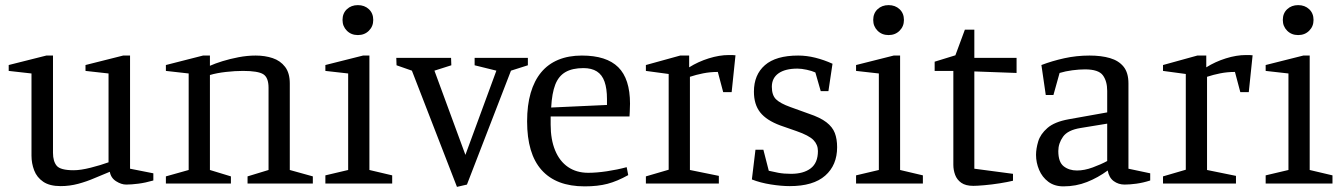

<svg xmlns="http://www.w3.org/2000/svg" viewBox="-20 -717 5248 750"><path d="M217 10Q174 10 149 -7Q124 -24 113.5 -51.5Q103 -79 103 -109V-430L14 -440V-463L161 -500H187V-120Q187 -87 201.5 -69.5Q216 -52 268 -52Q295 -52 334.5 -62Q374 -72 404 -83V-430L314 -440V-463L461 -500H488V-58L579 -40V-12Q548 -3 520.5 0.5Q493 4 473 4Q454 4 433.5 -9Q413 -22 409 -46Q381 -35 350 -21.5Q319 -8 285.5 1Q252 10 217 10Z M628 0V-28L717 -53V-430L628 -440V-463L773 -500H800V-460Q820 -469 849 -478Q878 -487 912 -493.5Q946 -500 979 -500Q1015 -500 1045 -490Q1075 -480 1093.5 -456Q1112 -432 1112 -391V-53L1202 -28V0H947V-28L1029 -53V-374Q1029 -414 1008.5 -427Q988 -440 929 -440Q898 -440 862.5 -436Q827 -432 800 -424V-53L882 -28V0Z M1251 0V-32L1340 -53V-430L1251 -440V-463L1398 -500H1423V-53L1512 -32V0ZM1378 -580Q1352 -580 1335 -597Q1318 -614 1318 -639Q1318 -665 1335 -681Q1352 -697 1378 -697Q1404 -697 1421 -681Q1438 -665 1438 -639Q1438 -614 1421 -597Q1404 -580 1378 -580Z M1765 13 1589 -441 1529 -462 1528 -491H1742L1743 -462L1677 -441L1798 -112L1919 -441L1834 -462V-491H2042V-462L1976 -441L1804 4Z M2264 11Q2208 11 2166 -5Q2124 -21 2095.5 -53Q2067 -85 2053 -132.5Q2039 -180 2039 -243Q2039 -306 2053 -354Q2067 -402 2094 -434.5Q2121 -467 2161 -483.5Q2201 -500 2253 -500Q2349 -500 2395 -454.5Q2441 -409 2441 -312Q2441 -304 2440.5 -296Q2440 -288 2440 -280Q2440 -272 2439 -262H2131V-230Q2131 -172 2148.5 -129.5Q2166 -87 2199 -64.5Q2232 -42 2278 -42Q2310 -42 2350.5 -48Q2391 -54 2428 -64L2434 -33Q2391 -9 2353 1Q2315 11 2264 11ZM2133 -297 2351 -307V-330Q2351 -371 2341.5 -398Q2332 -425 2311.5 -438Q2291 -451 2259 -451Q2216 -451 2189 -435.5Q2162 -420 2149 -386.5Q2136 -353 2133 -297Z M2503 0V-28L2592 -54V-428L2503 -440V-463L2637 -500H2672V-454Q2707 -476 2748.5 -489Q2790 -502 2827 -502Q2835 -502 2840.5 -502Q2846 -502 2853 -501L2838 -357H2805L2784 -436Q2754 -436 2726.5 -430.5Q2699 -425 2675 -417V-53L2788 -30V0Z M3065 10Q3032 10 2991 3.5Q2950 -3 2917 -16L2931 -132H2962L2983 -50Q2999 -46 3020.5 -42Q3042 -38 3070 -38Q3119 -38 3147 -59.5Q3175 -81 3175 -127Q3175 -152 3157.5 -170Q3140 -188 3091 -205L3028 -227Q2974 -247 2949.5 -278Q2925 -309 2925 -359Q2925 -425 2968 -462.5Q3011 -500 3098 -500Q3131 -500 3165 -491.5Q3199 -483 3232 -468L3216 -361H3186L3165 -434Q3152 -440 3131.5 -444.5Q3111 -449 3095 -449Q3047 -449 3021 -430.5Q2995 -412 2995 -378Q2995 -345 3011.5 -329Q3028 -313 3067 -299L3139 -273Q3184 -258 3208 -239.5Q3232 -221 3241 -197.5Q3250 -174 3250 -142Q3250 -72 3203.5 -31Q3157 10 3065 10Z M3324 0V-32L3413 -53V-430L3324 -440V-463L3471 -500H3496V-53L3585 -32V0ZM3451 -580Q3425 -580 3408 -597Q3391 -614 3391 -639Q3391 -665 3408 -681Q3425 -697 3451 -697Q3477 -697 3494 -681Q3511 -665 3511 -639Q3511 -614 3494 -597Q3477 -580 3451 -580Z M3782 9Q3752 9 3735 -3Q3718 -15 3711 -34Q3704 -53 3704 -73V-440H3631V-476L3712 -501L3749 -601H3786V-491H3951V-432L3786 -438V-58L3937 -38V-11Q3917 -6 3885.5 -1Q3854 4 3825 6.5Q3796 9 3782 9Z M4134 11Q4099 11 4075 -7Q4051 -25 4039 -53.5Q4027 -82 4027 -112Q4027 -136 4035.5 -164.5Q4044 -193 4071.5 -217Q4099 -241 4154 -251L4305 -278V-362Q4305 -400 4288 -423Q4271 -446 4218 -446Q4196 -446 4169 -442.5Q4142 -439 4119 -432L4095 -346H4065L4048 -463Q4090 -479 4137.5 -489.5Q4185 -500 4236 -500Q4282 -500 4316 -490Q4350 -480 4369 -456.5Q4388 -433 4388 -391V-58L4473 -40V-12Q4445 -3 4419 0.5Q4393 4 4373 4Q4349 4 4330.5 -9.5Q4312 -23 4307 -51Q4269 -23 4226 -6Q4183 11 4134 11ZM4187 -51Q4216 -51 4248.5 -63Q4281 -75 4305 -88V-234L4201 -217Q4151 -209 4132.5 -183Q4114 -157 4114 -127Q4114 -84 4135 -67.5Q4156 -51 4187 -51Z M4523 0V-28L4612 -54V-428L4523 -440V-463L4657 -500H4692V-454Q4727 -476 4768.5 -489Q4810 -502 4847 -502Q4855 -502 4860.5 -502Q4866 -502 4873 -501L4858 -357H4825L4804 -436Q4774 -436 4746.5 -430.5Q4719 -425 4695 -417V-53L4808 -30V0Z M4924 0V-32L5013 -53V-430L4924 -440V-463L5071 -500H5096V-53L5185 -32V0ZM5051 -580Q5025 -580 5008 -597Q4991 -614 4991 -639Q4991 -665 5008 -681Q5025 -697 5051 -697Q5077 -697 5094 -681Q5111 -665 5111 -639Q5111 -614 5094 -597Q5077 -580 5051 -580Z"/></svg>

Font: Manuale
Style: Regular
Weight: 400
Designer: Eduardo Tunni / Pablo Cosgaya
Foundry: Eduardo Tunni / Pablo Cosgaya
Version: Version 1.002